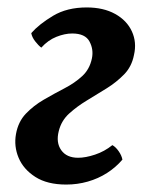

<svg xmlns="http://www.w3.org/2000/svg" viewBox="-20 -487 413 516"><path d="M158 9Q107 9 75 -11.5Q43 -32 30 -63Q17 -94 23 -127Q29 -160 49.5 -181.5Q70 -203 97.5 -219Q125 -235 153 -249.5Q181 -264 201 -282.5Q221 -301 227 -330Q232 -354 220.5 -375.5Q209 -397 174 -397Q154 -397 131.5 -388Q109 -379 91 -359Q83 -365 74.5 -376Q66 -387 64 -398Q85 -422 122.5 -444.5Q160 -467 213 -467Q258 -467 289.5 -449.5Q321 -432 334.5 -402.5Q348 -373 340 -339Q334 -308 313.5 -287Q293 -266 266.5 -249.5Q240 -233 213.5 -217Q187 -201 166 -182Q145 -163 138 -135Q130 -104 144.5 -83.5Q159 -63 190 -63Q210 -63 235.5 -71.5Q261 -80 282 -97Q291 -92 299 -80.5Q307 -69 309 -58Q291 -37 267.5 -22Q244 -7 216 1Q188 9 158 9Z"/></svg>

Font: Vollkorn Medium
Style: Italic
Weight: 500
Italic angle: -11°
Designer: Friedrich Althausen
Foundry: Friedrich Althausen
Version: Version 5.000